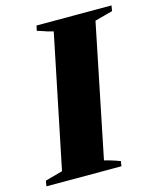

<svg xmlns="http://www.w3.org/2000/svg" viewBox="-130 -775 700 851"><g transform="rotate(-15 220.0 -350.0)"><path d="M-19 -25 61 -47 186 -655Q163 -660 133 -671L114 -677L119 -700H463L459 -675L377 -653L253 -45Q265 -43 305 -30Q314 -26 325 -23L321 0H-23Z"/></g></svg>

Font: Trirong Black
Style: Italic
Weight: 900
Italic angle: -12°
Designer: Katatrad Team
Foundry: CadsonDemak
Version: Version 1.001